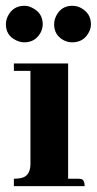

<svg xmlns="http://www.w3.org/2000/svg" viewBox="-28 -637 331 657"><path d="M118.2 -553.7Q118.2 -591.8 84 -609.4Q70.3 -617.2 55.7 -617.2Q16.6 -617.2 -1 -582Q-7.8 -568.4 -7.8 -553.7Q-7.8 -515.6 27.3 -499Q41 -492.2 55.7 -492.2Q91.8 -492.2 110.4 -524.4Q118.2 -539.1 118.2 -553.7ZM283.2 -553.7Q283.2 -591.8 248 -610.4Q234.4 -617.2 218.8 -617.2Q182.6 -617.2 165 -584Q157.2 -569.3 157.2 -553.7Q157.2 -516.6 190.4 -499Q204.1 -492.2 218.8 -492.2Q257.8 -492.2 275.4 -525.4Q283.2 -539.1 283.2 -553.7ZM238.3 -25.4H205.1V-419.9H19.5V-394.5H76.2V-76.2Q76.2 -33.2 42 -27.3Q32.2 -25.4 19.5 -25.4V0H261.7Q261.7 -22.5 249 -24.4Q244.1 -25.4 238.3 -25.4Z"/></svg>

Font: Abhaya Libre ExtraBold
Style: Regular
Weight: 800
Designer: Pushpananda Ekanayake, Sol Matas, Pathum Egodawatta
Foundry: Mooniak
Version: Version 1.050 ; ttfautohint (v1.6)